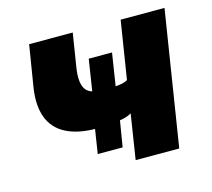

<svg xmlns="http://www.w3.org/2000/svg" viewBox="-79 -591 756 685"><g transform="rotate(-15 299.0 -249.0)"><path d="M342 0 368 -166Q355 -158 336.5 -154Q318 -150 299 -148L328 -172L309 -56H217L235 -172L237 -145Q169 -145 125 -167.5Q81 -190 64 -234.5Q47 -279 57 -344L82 -498H243L222 -366Q218 -334 223 -313Q228 -292 243.5 -282.5Q259 -273 286 -272L252 -252L274 -393H360L338 -252L330 -272Q348 -273 362 -275.5Q376 -278 386 -284L420 -498H582L503 0Z"/></g></svg>

Font: Nunito Sans 10pt Condensed Black
Style: Italic
Weight: 900
Width: 3
Italic angle: -9°
Designer: Vernon Adams
Foundry: Vernon Adams
Version: Version 3.101;gftools[0.9.27]